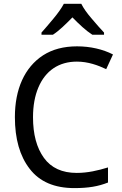

<svg xmlns="http://www.w3.org/2000/svg" viewBox="-20 -964 634 994"><path d="M377.9 -645C436.5 -645 487.3 -626 529.8 -606L564.9 -682.1C512.7 -709 447.3 -724.1 378.9 -724.1C309.6 -724.1 251 -708.5 203.1 -677.7C106.9 -615.2 57.1 -502 57.1 -357.9C57.1 -245.1 82.5 -155.8 133.8 -89.8C184.6 -23.4 261.7 9.8 365.2 9.8C438 9.8 488.3 1 539.1 -19V-97.2C486.8 -81.1 434.1 -68.8 377 -68.8C301.8 -68.8 245.1 -94.7 207.5 -146.5C169.9 -198.2 150.9 -268.6 150.9 -356.9C150.9 -416 160.2 -467.8 178.7 -511.2C215.3 -598.1 284.7 -645 377.9 -645ZM310.5 -944.3C298.3 -921.4 280.3 -896 256.3 -867.2C232.4 -838.4 211.9 -814.5 194.8 -795.4V-784.2H253.9C287.1 -805.7 319.8 -838.4 355 -874C389.6 -838.4 424.3 -805.7 458 -784.2H518.6V-795.4C500.5 -814.5 479.5 -838.4 455.1 -867.2C430.2 -896 412.1 -921.4 400.9 -944.3Z"/></svg>

Font: Avrile Sans
Style: Regular
Weight: 400
Designer: Monotype Design Team, Google (font), Stefan Peev (BGR Cyrillic), Cristiano Sobral (main changes)
Foundry: The Avrile Sans Project Authors
Version: Version 3.110